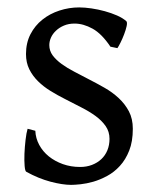

<svg xmlns="http://www.w3.org/2000/svg" viewBox="-20 -489 426 523"><path d="M341.8 -138.2Q341.8 -103.5 332 -78.9Q322.3 -54.2 306.6 -37.1Q291 -20 272 -9.8Q252.9 0.5 234.4 5.9Q215.8 11.2 199.5 12.9Q183.1 14.6 173.8 14.6Q150.4 14.6 117.4 5.9Q84.5 -2.9 51.8 -21Q48.3 -22.5 47.1 -36.9Q45.9 -51.3 46.6 -70.1Q47.4 -88.9 49.6 -107.9Q51.8 -127 55.2 -138.2L76.2 -132.8Q77.1 -112.3 86.9 -94.2Q96.7 -76.2 113 -63Q129.4 -49.8 151.1 -42Q172.9 -34.2 198.2 -34.2Q215.8 -34.2 230.5 -39.8Q245.1 -45.4 255.9 -55.4Q266.6 -65.4 272.5 -79.6Q278.3 -93.8 278.3 -110.8Q278.3 -130.4 267.8 -145.5Q257.3 -160.6 240.2 -173.1Q223.1 -185.5 201.4 -196.5Q179.7 -207.5 157.2 -219.2Q136.7 -229.5 117.7 -241.2Q98.6 -252.9 83.7 -267.6Q68.8 -282.2 59.8 -300.3Q50.8 -318.4 50.8 -341.8Q50.8 -372.1 63 -395.8Q75.2 -419.4 95.5 -435.5Q115.7 -451.7 141.8 -460.2Q168 -468.8 195.8 -468.8Q210.9 -468.8 229.2 -466.1Q247.6 -463.4 265.4 -458.5Q283.2 -453.6 298.8 -446.8Q314.5 -439.9 324.2 -431.2Q327.1 -428.2 325 -418Q322.8 -407.7 318.1 -395.5Q313.5 -383.3 308.1 -372.6Q302.7 -361.8 299.8 -357.9L280.8 -361.8Q257.3 -397 232.2 -410.9Q207 -424.8 183.1 -424.8Q167 -424.8 154.3 -419.4Q141.6 -414.1 132.6 -405.5Q123.5 -397 118.9 -386.7Q114.3 -376.5 114.3 -366.2Q114.3 -350.6 123.5 -338.1Q132.8 -325.7 147.9 -314.7Q163.1 -303.7 182.4 -293.7Q201.7 -283.7 222.2 -272.9Q243.2 -262.2 264.6 -250Q286.1 -237.8 303.2 -221.9Q320.3 -206.1 331.1 -185.8Q341.8 -165.5 341.8 -138.2Z"/></svg>

Font: Gentium Unicode
Style: Regular
Weight: 400
Version: Version 1.009